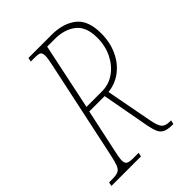

<svg xmlns="http://www.w3.org/2000/svg" viewBox="-230 -816 919 919"><g transform="rotate(-45 229.5 -357.0)"><path d="M-23 0 -19 -20H4Q29 -20 42.5 -26Q56 -32 63.5 -51Q71 -70 79 -108L185 -606Q189 -626 191.5 -639.5Q194 -653 194 -663Q194 -683 185.5 -688.5Q177 -694 148 -694H125L129 -714H287Q363 -714 411 -677Q459 -640 459 -551Q459 -491 436.5 -442Q414 -393 374.5 -363Q335 -333 285 -328L330 -90Q338 -48 350.5 -34Q363 -20 394 -20H401L396 0H391Q359 0 342 -8Q325 -16 317 -34Q309 -52 303 -82L258 -327H154L107 -108Q98 -69 98 -51Q98 -32 108.5 -26Q119 -20 144 -20H181L177 0ZM264 -352Q311 -352 348.5 -378Q386 -404 408.5 -449Q431 -494 431 -550Q431 -624 389.5 -656.5Q348 -689 283 -689H231L160 -352Z"/></g></svg>

Font: Noto Serif ExtraCondensed Thin
Style: Italic
Weight: 100
Width: 2
Italic angle: -12°
Designer: Monotype Design Team
Foundry: Monotype Imaging Inc.
Version: Version 2.013